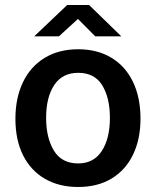

<svg xmlns="http://www.w3.org/2000/svg" viewBox="-20 -736 622 766"><path d="M41.5 -262Q41.5 -345 71.5 -407.8Q101.5 -470.5 158 -505Q214.5 -539.5 292 -539.5Q367.5 -539.5 423.5 -506.2Q479.5 -473 510 -410.5Q540.5 -348 540.5 -262Q540.5 -181.5 511.2 -120Q482 -58.5 426 -24.2Q370 10 291.5 10Q216 10 159.5 -22.5Q103 -55 72.2 -116.2Q41.5 -177.5 41.5 -262ZM292 -84Q354 -84 386.2 -133.8Q418.5 -183.5 418.5 -265.5Q418.5 -345.5 388 -395.5Q357.5 -445.5 292 -445.5Q229 -445.5 196.5 -397Q164 -348.5 164 -265.5Q164 -186.5 195 -135.2Q226 -84 292 -84ZM291 -660.5 215 -591H116.5L248 -716H335.5L464 -591H360Z"/></svg>

Font: 1883 Sans SemiBold
Style: Regular
Weight: 600
Designer: 1883 Sans project is a fork of Public Sans.
Version: Version 1.009